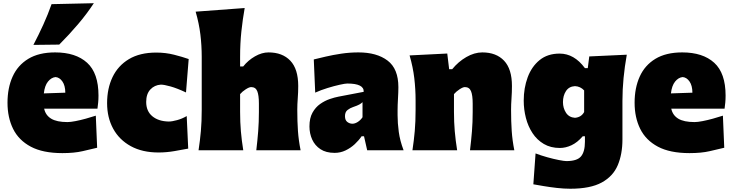

<svg xmlns="http://www.w3.org/2000/svg" viewBox="-20 -929 4533 1187"><path d="M365.7 17.6Q245.1 17.6 170.4 -22.2Q95.7 -62 61 -132.3Q26.4 -202.6 26.4 -293.9Q26.4 -385.3 57.9 -455.3Q89.4 -525.4 154.8 -565.2Q220.2 -605 320.8 -605Q448.2 -605 518.6 -541Q588.9 -477.1 588.9 -338.4Q588.9 -313.5 586.9 -294.7Q585 -275.9 582.5 -257.3H252.9Q261.7 -216.3 296.4 -195.3Q331.1 -174.3 397 -174.3Q416 -174.3 446.3 -180.2Q476.6 -186 510.3 -195.3Q543.9 -204.6 572.3 -213.9L580.6 -15.6Q542.5 -6.3 490.5 5.6Q438.5 17.6 365.7 17.6ZM383.8 -356Q383.3 -400.4 365.7 -425.5Q348.1 -450.7 323.2 -452.6Q296.9 -449.7 276.6 -424.6Q256.3 -399.4 251 -351.6ZM186.5 -651.4Q219.7 -714.8 248 -777.3Q276.4 -839.8 298.8 -903.3L560.1 -909.2Q516.6 -842.8 461.9 -778.6Q407.2 -714.4 346.2 -653.3Z M960 13.7Q859.9 13.7 788.6 -25.4Q717.3 -64.5 679.7 -133.3Q642.1 -202.1 642.1 -291.5Q642.1 -381.8 675.8 -452.4Q709.5 -522.9 777.1 -563.5Q844.7 -604 946.3 -604Q1003.9 -604 1056.6 -590.6Q1109.4 -577.1 1146.5 -564L1129.9 -357.4Q1074.7 -383.3 1034.7 -394.5Q994.6 -405.8 974.6 -405.8Q935.1 -403.3 909.4 -375.7Q883.8 -348.1 883.8 -298.8Q883.8 -241.7 921.9 -210.2Q960 -178.7 1023.4 -177.7Q1043.5 -177.7 1074.7 -186.3Q1106 -194.8 1134.3 -211.4L1143.6 -10.3Q1107.9 -3.4 1058.6 5.1Q1009.3 13.7 960 13.7Z M1207.5 0Q1216.8 -61 1221.9 -119.1Q1227.1 -177.2 1227.1 -250.5V-577.6Q1227.1 -647.5 1218.8 -716.1Q1210.4 -784.7 1189.5 -856.9L1492.7 -879.4Q1480.5 -811.5 1472.4 -736.1Q1464.4 -660.6 1464.4 -577.6V-518.1H1483.4Q1514.2 -556.6 1556.6 -580.8Q1599.1 -605 1640.1 -605Q1726.1 -605 1774.9 -553.7Q1823.7 -502.4 1823.7 -397.5Q1823.7 -358.9 1820.8 -321.3Q1817.9 -283.7 1817.9 -250.5Q1817.9 -177.2 1822 -119.1Q1826.2 -61 1838.4 0H1564.5Q1571.8 -61 1576.2 -117.4Q1580.6 -173.8 1580.6 -236.8V-288.6Q1580.6 -340.8 1570.3 -365.7Q1560.1 -390.6 1532.7 -390.6Q1520.5 -390.6 1499 -376.7Q1477.5 -362.8 1464.4 -347.2V-236.8Q1464.4 -173.8 1469.2 -117.4Q1474.1 -61 1483.9 0Z M2048.8 16.1Q1995.6 16.1 1961.2 -6.6Q1926.8 -29.3 1909.9 -66.7Q1893.1 -104 1893.1 -147.5Q1893.1 -198.7 1911.9 -232.4Q1930.7 -266.1 1959.2 -286.1Q1987.8 -306.2 2018.6 -316.7Q2049.3 -327.1 2072.8 -331.5L2228.5 -361.3Q2231.4 -412.6 2127 -412.6Q2113.8 -412.6 2079.8 -405Q2045.9 -397.5 2004.6 -384.8Q1963.4 -372.1 1928.7 -356.4L1919.9 -561.5Q1949.7 -568.8 1993.7 -579.1Q2037.6 -589.4 2089.8 -597.2Q2142.1 -605 2195.8 -605Q2309.6 -605 2376.2 -554.4Q2442.9 -503.9 2442.9 -390.1Q2442.9 -360.4 2440.4 -318.8Q2438 -277.3 2438 -248V-216.3Q2438 -168 2445.3 -113.8Q2452.6 -59.6 2475.1 0H2250L2230.5 -86.4H2215.3Q2198.7 -61.5 2173.3 -37.8Q2147.9 -14.2 2116.2 1Q2084.5 16.1 2048.8 16.1ZM2158.7 -164.1Q2174.3 -164.1 2191.7 -175Q2209 -186 2221.2 -204.1V-297.4Q2213.4 -289.6 2201.7 -283Q2189.9 -276.4 2162.6 -267.1Q2144.5 -261.2 2128.7 -249Q2112.8 -236.8 2112.8 -210.9Q2112.8 -186 2127.2 -175Q2141.6 -164.1 2158.7 -164.1Z M2529.8 0Q2539.1 -61 2544.2 -119.1Q2549.3 -177.2 2549.3 -250.5V-308.6Q2549.3 -377 2541.3 -445.6Q2533.2 -514.2 2512.2 -586.4L2745.1 -598.1L2756.8 -501H2775.4Q2813 -547.4 2862.8 -576.2Q2912.6 -605 2961.9 -605Q3047.9 -605 3096.4 -553.7Q3145 -502.4 3145 -397.5Q3145 -358.9 3142.3 -321.3Q3139.6 -283.7 3139.6 -250.5Q3139.6 -177.2 3143.6 -119.1Q3147.5 -61 3159.7 0H2885.7Q2893.1 -61 2897.7 -117.4Q2902.3 -173.8 2902.3 -236.8V-288.6Q2902.3 -340.8 2891.8 -365.7Q2881.3 -390.6 2854 -390.6Q2841.8 -390.6 2820.8 -376.7Q2799.8 -362.8 2786.6 -347.2V-236.8Q2786.6 -173.8 2791.5 -117.4Q2796.4 -61 2806.2 0Z M3505.9 237.8Q3466.8 237.8 3423.1 232.9Q3379.4 228 3340.8 221.4Q3302.2 214.8 3277.3 210.4L3291 19.5Q3324.2 32.2 3363.5 43.2Q3402.8 54.2 3435.8 60.5Q3468.8 66.9 3481.4 66.9Q3547.4 66.9 3571.8 38.1Q3596.2 9.3 3596.2 -52.7V-86.4H3582.5Q3549.8 -48.3 3513.4 -31.2Q3477.1 -14.2 3441.4 -14.2Q3384.3 -14.2 3342 -39.1Q3299.8 -64 3272.2 -106Q3244.6 -147.9 3231.2 -200.2Q3217.8 -252.4 3217.8 -307.1Q3217.8 -384.8 3242.2 -450.9Q3266.6 -517.1 3315.9 -557.4Q3365.2 -597.7 3439.9 -597.7Q3529.8 -597.7 3596.2 -507.8H3613.8L3623 -580.1L3855 -590.8Q3841.8 -517.1 3835 -446.3Q3828.1 -375.5 3828.1 -305.2V-66.4Q3828.1 23.4 3799.3 92Q3770.5 160.6 3700.2 199.2Q3629.9 237.8 3505.9 237.8ZM3534.7 -200.7Q3573.7 -204.1 3591.3 -236.3V-370.1Q3567.9 -395 3534.7 -396.5Q3497.6 -394.5 3479 -366Q3460.4 -337.4 3460.4 -297.9Q3460.4 -260.7 3479.2 -231.9Q3498 -203.1 3534.7 -200.7Z M4242.7 17.6Q4122.1 17.6 4047.4 -22.2Q3972.7 -62 3938 -132.3Q3903.3 -202.6 3903.3 -293.9Q3903.3 -385.3 3934.8 -455.3Q3966.3 -525.4 4031.7 -565.2Q4097.2 -605 4197.8 -605Q4325.2 -605 4395.5 -541Q4465.8 -477.1 4465.8 -338.4Q4465.8 -313.5 4463.9 -294.7Q4461.9 -275.9 4459.5 -257.3H4129.9Q4138.7 -216.3 4173.3 -195.3Q4208 -174.3 4273.9 -174.3Q4293 -174.3 4323.2 -180.2Q4353.5 -186 4387.2 -195.3Q4420.9 -204.6 4449.2 -213.9L4457.5 -15.6Q4419.4 -6.3 4367.4 5.6Q4315.4 17.6 4242.7 17.6ZM4260.7 -356Q4260.3 -400.4 4242.7 -425.5Q4225.1 -450.7 4200.2 -452.6Q4173.8 -449.7 4153.6 -424.6Q4133.3 -399.4 4127.9 -351.6Z"/></svg>

Font: Pinar-DS3-FD Black
Style: Regular
Weight: 900
Designer: Amin Abedi
Version: Version 3.000